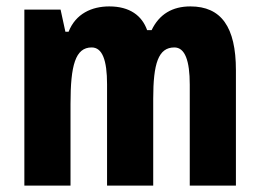

<svg xmlns="http://www.w3.org/2000/svg" viewBox="-20 -579 810 599"><path d="M574 -559C518 -559 477 -535 453 -485H439C423 -530 385 -559 321 -559C266 -559 216 -536 194 -480H184L169 -549H56V0H200V-255C200 -375 215 -431 266 -431C299 -431 314 -392 314 -316V0H458V-271C458 -381 474 -431 524 -431C557 -431 572 -390 572 -315V0H716V-360C716 -495 670 -559 574 -559Z"/></svg>

Font: Noto Sans Kannada ExtraCondensed ExtraBold
Style: Regular
Weight: 800
Width: 2
Designer: Jelle Bosma - Monotype Design Team
Foundry: Monotype Imaging Inc.
Version: Version 2.005